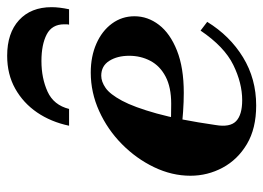

<svg xmlns="http://www.w3.org/2000/svg" viewBox="-122 -620 752 549"><g transform="rotate(-90 254.5 -345.0)"><path d="M228 11Q162 11 117.5 -15.5Q73 -42 50 -85Q27 -128 27 -177Q27 -230 51.5 -281Q76 -332 117.5 -373Q159 -414 212 -438Q265 -462 322 -462Q368 -462 404.5 -446Q441 -430 462 -401.5Q483 -373 483 -337Q483 -299 458.5 -267Q434 -235 385 -215.5Q336 -196 264 -196Q239 -196 210 -198Q181 -200 158.5 -203Q136 -206 130 -207L135 -242Q152 -235 173 -233.5Q194 -232 233 -232Q280 -232 310.5 -248Q341 -264 355.5 -291.5Q370 -319 370 -352Q370 -386 355.5 -409Q341 -432 313 -432Q296 -432 278 -419.5Q260 -407 241.5 -372.5Q223 -338 205 -273.5Q187 -209 172 -105Q165 -64 183 -46.5Q201 -29 243 -29Q292 -29 344 -54.5Q396 -80 442 -148L467 -129Q427 -64 365.5 -26.5Q304 11 228 11ZM170 -524Q181 -576 208 -615.5Q235 -655 276 -678Q317 -701 370 -701Q435 -701 472 -667Q509 -633 509 -574Q509 -563 507.5 -550.5Q506 -538 503 -524H459Q460 -528 460 -531.5Q460 -535 460 -538Q460 -573 431 -588Q402 -603 355 -603Q306 -603 267.5 -585.5Q229 -568 218 -524Z"/></g></svg>

Font: Libre Bodoni
Style: Bold Italic
Weight: 700
Italic angle: -13°
Version: Version 2.005;gftools[0.9.23]